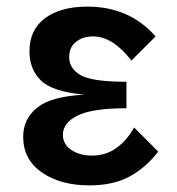

<svg xmlns="http://www.w3.org/2000/svg" viewBox="-20 -540 535 580"><path d="M458 -82Q420 -33 371 -6.5Q322 20 250 20Q163 20 106.5 -19Q50 -58 50 -127Q50 -181 92.5 -215Q135 -249 235 -254Q138 -263 103.5 -297Q69 -331 69 -385Q69 -450 116 -485Q163 -520 244 -520Q371 -520 450 -430L377 -357Q321 -430 261 -430Q231 -430 210 -414Q189 -398 189 -367Q189 -333 223.5 -313Q258 -293 362 -293V-213Q259 -213 214.5 -191Q170 -169 170 -133Q170 -104 195.5 -87Q221 -70 257 -70Q301 -70 333 -94Q365 -118 385 -155Z"/></svg>

Font: Moderustic Med
Style: Regular
Weight: 500
Designer: Tural Alisoy
Foundry: TAFT Foundry
Version: Version 2.110